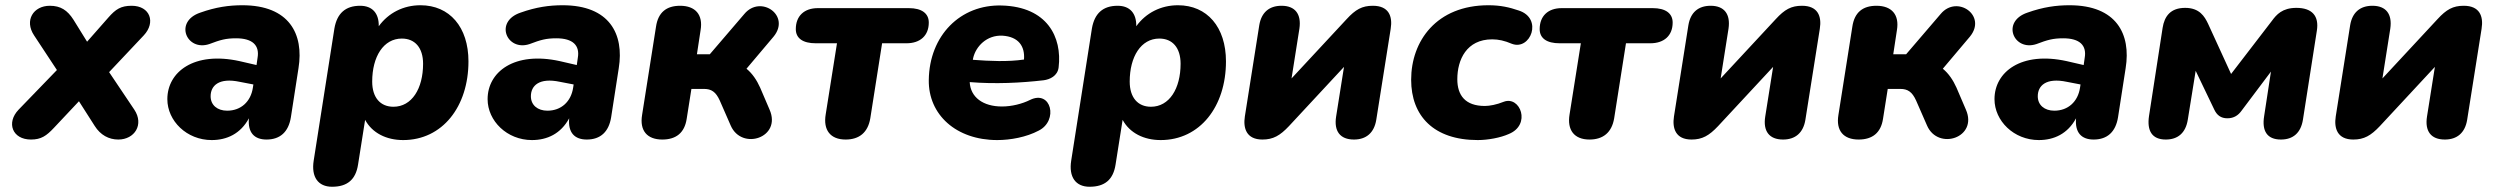

<svg xmlns="http://www.w3.org/2000/svg" viewBox="-20 -523 9516 732"><path d="M98 9C137 9 157 -5 186 -36L281 -137L341 -43C363 -8 395 9 431 9C493 9 530 -48 492 -105L396 -248L528 -388C575 -438 552 -501 482 -501C441 -501 421 -488 393 -456L312 -364L260 -448C237 -484 211 -501 170 -501C107 -501 72 -445 110 -388L197 -256L51 -105C3 -55 27 9 98 9Z M787 11C845 11 897 -13 929 -72C924 -17 950 9 996 9C1048 9 1080 -20 1089 -76L1118 -263C1139 -393 1083 -503 904 -503C853 -503 803 -496 744 -475C642 -441 691 -326 778 -355C820 -371 841 -377 880 -377C943 -377 970 -350 962 -303L958 -275L893 -290C720 -328 618 -249 618 -145C618 -62 692 11 787 11ZM783 -156C783 -196 814 -228 894 -211L946 -201L944 -188C936 -136 899 -101 846 -101C809 -101 783 -122 783 -156Z M1246 189C1304 189 1336 162 1345 105L1372 -66C1399 -16 1453 11 1517 11C1667 11 1766 -117 1766 -289C1766 -420 1694 -503 1583 -503C1518 -503 1461 -474 1424 -423C1425 -472 1400 -501 1353 -501C1297 -501 1265 -472 1255 -415L1176 89C1166 152 1193 189 1246 189ZM1480 -116C1430 -116 1399 -151 1399 -212C1399 -307 1442 -376 1512 -376C1562 -376 1593 -341 1593 -280C1593 -185 1550 -116 1480 -116Z M2008 11C2066 11 2118 -13 2150 -72C2145 -17 2171 9 2217 9C2269 9 2301 -20 2310 -76L2339 -263C2360 -393 2304 -503 2125 -503C2074 -503 2024 -496 1965 -475C1863 -441 1912 -326 1999 -355C2041 -371 2062 -377 2101 -377C2164 -377 2191 -350 2183 -303L2179 -275L2114 -290C1941 -328 1839 -249 1839 -145C1839 -62 1913 11 2008 11ZM2004 -156C2004 -196 2035 -228 2115 -211L2167 -201L2165 -188C2157 -136 2120 -101 2067 -101C2030 -101 2004 -122 2004 -156Z M2505 9C2558 9 2590 -17 2598 -70L2616 -184H2664C2692 -184 2709 -173 2724 -140L2766 -44C2808 52 2961 2 2914 -105L2878 -189C2865 -218 2848 -243 2826 -261L2929 -383C2996 -464 2880 -544 2818 -470L2686 -316H2637L2651 -408C2661 -467 2631 -501 2573 -501C2521 -501 2489 -476 2481 -421L2428 -85C2418 -25 2447 9 2505 9Z M3204 9C3256 9 3289 -18 3298 -72L3343 -358H3436C3488 -358 3521 -387 3521 -437C3521 -472 3494 -492 3445 -492H3098C3046 -492 3014 -462 3014 -412C3014 -377 3041 -358 3090 -358H3171L3128 -87C3118 -28 3145 9 3204 9Z M3782 11C3832 11 3893 0 3940 -25C4016 -63 3988 -182 3907 -142C3877 -127 3837 -117 3800 -117C3728 -117 3680 -152 3677 -210C3774 -202 3873 -207 3959 -217C3982 -220 4012 -233 4016 -266C4030 -382 3972 -497 3800 -502C3641 -507 3523 -387 3521 -218C3519 -86 3625 11 3782 11ZM3689 -295 3690 -301C3700 -346 3742 -390 3802 -387C3863 -383 3888 -347 3884 -296C3822 -287 3755 -290 3689 -295Z M4134 189C4192 189 4224 162 4233 105L4260 -66C4287 -16 4341 11 4405 11C4555 11 4654 -117 4654 -289C4654 -420 4582 -503 4471 -503C4406 -503 4349 -474 4312 -423C4313 -472 4288 -501 4241 -501C4185 -501 4153 -472 4143 -415L4064 89C4054 152 4081 189 4134 189ZM4368 -116C4318 -116 4287 -151 4287 -212C4287 -307 4330 -376 4400 -376C4450 -376 4481 -341 4481 -280C4481 -185 4438 -116 4368 -116Z M4793 9C4834 9 4860 -6 4894 -42L5104 -268L5074 -79C5065 -23 5089 9 5142 9C5189 9 5219 -17 5227 -66L5282 -413C5290 -462 5274 -501 5214 -501C5173 -501 5148 -487 5114 -450L4904 -224L4934 -414C4942 -469 4918 -501 4866 -501C4818 -501 4789 -475 4781 -427L4726 -79C4719 -34 4732 9 4793 9Z M5614 11C5653 11 5701 2 5732 -12C5819 -47 5776 -159 5713 -135C5686 -124 5659 -119 5641 -119C5566 -119 5536 -160 5536 -221C5536 -295 5571 -373 5669 -373C5693 -373 5716 -368 5744 -356C5815 -329 5864 -453 5770 -483C5735 -495 5701 -503 5655 -503C5456 -503 5360 -366 5360 -219C5360 -81 5446 11 5614 11Z M6040 9C6092 9 6125 -18 6134 -72L6179 -358H6272C6324 -358 6357 -387 6357 -437C6357 -472 6330 -492 6281 -492H5934C5882 -492 5850 -462 5850 -412C5850 -377 5877 -358 5926 -358H6007L5964 -87C5954 -28 5981 9 6040 9Z M6429 9C6470 9 6496 -6 6530 -42L6740 -268L6710 -79C6701 -23 6725 9 6778 9C6825 9 6855 -17 6863 -66L6918 -413C6926 -462 6910 -501 6850 -501C6809 -501 6784 -487 6750 -450L6540 -224L6570 -414C6578 -469 6554 -501 6502 -501C6454 -501 6425 -475 6417 -427L6362 -79C6355 -34 6368 9 6429 9Z M7066 9C7119 9 7151 -17 7159 -70L7177 -184H7225C7253 -184 7270 -173 7285 -140L7327 -44C7369 52 7522 2 7475 -105L7439 -189C7426 -218 7409 -243 7387 -261L7490 -383C7557 -464 7441 -544 7379 -470L7247 -316H7198L7212 -408C7222 -467 7192 -501 7134 -501C7082 -501 7050 -476 7042 -421L6989 -85C6979 -25 7008 9 7066 9Z M7753 11C7811 11 7863 -13 7895 -72C7890 -17 7916 9 7962 9C8014 9 8046 -20 8055 -76L8084 -263C8105 -393 8049 -503 7870 -503C7819 -503 7769 -496 7710 -475C7608 -441 7657 -326 7744 -355C7786 -371 7807 -377 7846 -377C7909 -377 7936 -350 7928 -303L7924 -275L7859 -290C7686 -328 7584 -249 7584 -145C7584 -62 7658 11 7753 11ZM7749 -156C7749 -196 7780 -228 7860 -211L7912 -201L7910 -188C7902 -136 7865 -101 7812 -101C7775 -101 7749 -122 7749 -156Z M8237 9C8283 9 8313 -16 8321 -67L8351 -253L8422 -105C8432 -84 8447 -72 8472 -72C8497 -72 8514 -84 8526 -101L8638 -250L8612 -80C8603 -24 8623 9 8676 9C8722 9 8752 -16 8760 -67L8813 -406C8822 -462 8795 -493 8735 -493C8681 -493 8659 -467 8642 -444L8486 -241L8398 -433C8385 -460 8366 -493 8311 -493C8255 -493 8232 -461 8225 -417L8173 -80C8165 -25 8184 9 8237 9Z M8952 9C8993 9 9019 -6 9053 -42L9263 -268L9233 -79C9224 -23 9248 9 9301 9C9348 9 9378 -17 9386 -66L9441 -413C9449 -462 9433 -501 9373 -501C9332 -501 9307 -487 9273 -450L9063 -224L9093 -414C9101 -469 9077 -501 9025 -501C8977 -501 8948 -475 8940 -427L8885 -79C8878 -34 8891 9 8952 9Z"/></svg>

Font: SN Pro Heavy
Style: Italic
Weight: 800
Italic angle: -9°
Designer: Tobias Whetton
Foundry: Supernotes
Version: Version 1.001;Glyphs 3.2 (3249)